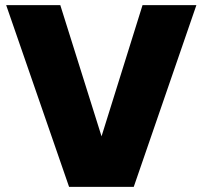

<svg xmlns="http://www.w3.org/2000/svg" viewBox="-20 -725 787 745"><path d="M742 -705 499 0H248L4 -705H214L374 -196L533 -705Z"/></svg>

Font: DVN-Poppins ExtBd
Style: Regular
Weight: 800
Designer: Ninad Kale (Devanagari), Jonny Pinhorn (Latin)
Foundry: Indian Type Foundry
Version: 4.004